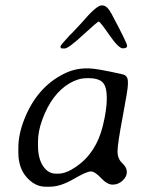

<svg xmlns="http://www.w3.org/2000/svg" viewBox="-20 -727 551 725"><path d="M123.5 -192.9V-177.2Q123.5 -128.4 142.6 -99.9Q161.6 -71.3 190.9 -71.3H200.2Q229.5 -71.3 267.1 -97.2Q343.3 -149.4 368.2 -251.5Q383.3 -312 383.3 -356.2Q383.3 -400.4 367.4 -416.3Q351.6 -432.1 310.5 -432.1L305.7 -431.6Q274.9 -431.6 242.2 -412.1Q175.8 -373 140.1 -276.4Q123.5 -231.4 123.5 -192.9ZM224.1 -543.9H217.3Q208.5 -543.9 208.5 -549.8V-552.2Q208.5 -556.2 243.2 -593.8L246.1 -596.7L249 -599.1L287.1 -639.6Q343.8 -706.5 363.3 -706.5H366.7Q384.3 -706.5 400.9 -675.3Q460 -564.5 460 -554.4Q460 -544.4 443.8 -544.4Q427.7 -544.4 392.8 -595Q357.9 -645.5 353 -645.5Q348.1 -645.5 293.2 -594.7Q238.3 -543.9 224.1 -543.9ZM49.3 -150.9V-169.9Q49.3 -218.8 71.3 -275.4Q118.2 -395.5 218.3 -446.8Q260.7 -468.8 306.2 -468.8H314.9Q344.2 -468.8 442.9 -446.3Q462.9 -441.9 462.9 -418.5V-407.2Q462.9 -389.6 443.4 -286.6Q423.8 -183.6 423.8 -155.5Q423.8 -127.4 441.4 -111.3Q459 -95.2 459 -77.4Q459 -59.6 442.6 -44.7Q426.3 -29.8 405.5 -29.8Q384.8 -29.8 361.6 -54.7Q338.4 -79.6 322.8 -79.6Q307.1 -79.6 257.6 -50.8Q208 -22 168.5 -22H151.9Q112.3 -22 80.8 -57.4Q49.3 -92.8 49.3 -150.9Z"/></svg>

Font: Averia Libre Light
Style: Italic
Weight: 300
Italic angle: -8.5°
Version: Version 1.002